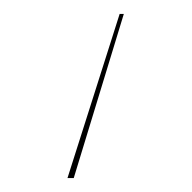

<svg xmlns="http://www.w3.org/2000/svg" viewBox="-20 -113 276 276"><path d="M86 143H77L152 -93H158Z"/></svg>

Font: Fira Sans Compressed Eight
Style: Regular
Weight: 100
Width: 1
Designer: bBox Type GmbH & Carrois Corporate GbR & Edenspiekermann AG
Foundry: bBox Type GmbH & Carrois Corporate GbR & Edenspiekermann AG
Version: Version 4.301